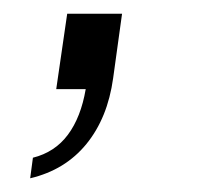

<svg xmlns="http://www.w3.org/2000/svg" viewBox="-20 -130 310 280"><path d="M24 130 28 100Q60 92 79 66.5Q98 41 105 0H62L78 -110H158L145 -16Q137 42 106 80Q75 118 24 130Z"/></svg>

Font: Plus Jakarta Sans
Style: Italic
Weight: 400
Italic angle: -8°
Designer: Gumpita Rahayu
Foundry: Tokotype
Version: Version 2.006